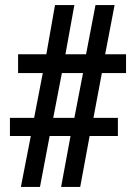

<svg xmlns="http://www.w3.org/2000/svg" viewBox="-20 -734 533 754"><path d="M62 0 101 -200H19V-271H114L148 -447H51V-521H162L196 -714H272L237 -521H318L355 -714H430L393 -521H475V-447H380L347 -271H443V-200H332L295 0H220L257 -200H175L137 0ZM189 -271H272L306 -447H223Z"/></svg>

Font: Noto Serif Georgian Condensed ExtraBold
Style: Regular
Weight: 800
Width: 3
Designer: Monotype Design Team, Akaki Razmadze
Foundry: Google LLC
Version: Version 2.003; ttfautohint (v1.8.4.7-5d5b)